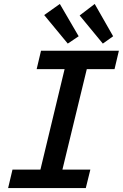

<svg xmlns="http://www.w3.org/2000/svg" viewBox="-20 -949 620 969"><path d="M21 0 43 -93H184L306 -600H165L187 -693H580L558 -600H418L295 -93H436L413 0ZM322 -729 203 -873 282 -929 377 -766ZM499 -729 382 -871 458 -929 551 -766Z"/></svg>

Font: Ubuntu Sans Mono Medium
Style: Italic
Weight: 500
Italic angle: -13.5°
Monospace: yes
Designer: Dalton Maag Ltd
Foundry: Dalton Maag Ltd
Version: Version 1.006